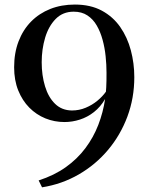

<svg xmlns="http://www.w3.org/2000/svg" viewBox="-20 -772 641 822"><path d="M300.5 -752.5Q367.5 -752.5 415.8 -726.5Q464 -700.5 494.8 -656.2Q525.5 -612 540.2 -556.5Q555 -501 555 -441.5Q555 -352.5 525.5 -273.2Q496 -194 442.8 -130.5Q389.5 -67 317.2 -25.2Q245 16.5 160 30L145.5 0.5Q212 -21 261.5 -56.2Q311 -91.5 345.5 -137.5Q380 -183.5 400.8 -237.2Q421.5 -291 430 -348Q410 -314 382.2 -292.2Q354.5 -270.5 322 -260Q289.5 -249.5 256 -249.5Q213 -249.5 174.2 -265.2Q135.5 -281 105.5 -311.2Q75.5 -341.5 58 -385Q40.5 -428.5 40.5 -484Q40.5 -545.5 59.5 -595Q78.5 -644.5 113.2 -679.8Q148 -715 195.5 -733.8Q243 -752.5 300.5 -752.5ZM288 -299Q319 -299 347 -310.8Q375 -322.5 397.2 -341Q419.5 -359.5 433.5 -379.5Q434 -386 434.8 -398.2Q435.5 -410.5 435.8 -426.5Q436 -442.5 436 -461Q436 -495 432.2 -531.2Q428.5 -567.5 419.2 -601.5Q410 -635.5 394.2 -662.8Q378.5 -690 354.2 -706Q330 -722 295.5 -722Q249 -722 218.5 -691Q188 -660 173.2 -610.5Q158.5 -561 158.5 -505.5Q158.5 -449.5 172.8 -402.5Q187 -355.5 215.8 -327.5Q244.5 -299.5 288 -299Z"/></svg>

Font: Merriweather 120pt
Style: Regular
Weight: 400
Version: Version 2.100